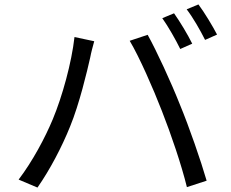

<svg xmlns="http://www.w3.org/2000/svg" viewBox="-20 -839 1040 866"><path d="M765 -779 712 -757C739 -719 773 -659 793 -618L847 -642C827 -683 790 -744 765 -779ZM875 -819 822 -797C851 -759 883 -703 905 -659L959 -683C940 -720 902 -783 875 -819ZM218 -301C183 -217 127 -112 64 -29L149 7C205 -73 259 -176 296 -268C338 -370 373 -518 387 -580C391 -602 399 -631 405 -653L316 -672C303 -556 261 -404 218 -301ZM710 -339C752 -232 798 -97 823 5L912 -24C886 -114 833 -267 792 -366C750 -472 686 -610 646 -682L565 -655C609 -581 670 -442 710 -339Z"/></svg>

Font: Noto Sans Mono CJK HK
Style: Regular
Weight: 400
Designer: Ryoko NISHIZUKA 西塚涼子 (kana, bopomofo & ideographs); Paul D. Hunt (Latin, Greek & Cyrillic); Sandoll Communications 산돌커뮤니
Foundry: Adobe
Version: Version 2.004;hotconv 1.0.118;makeotfexe 2.5.65603